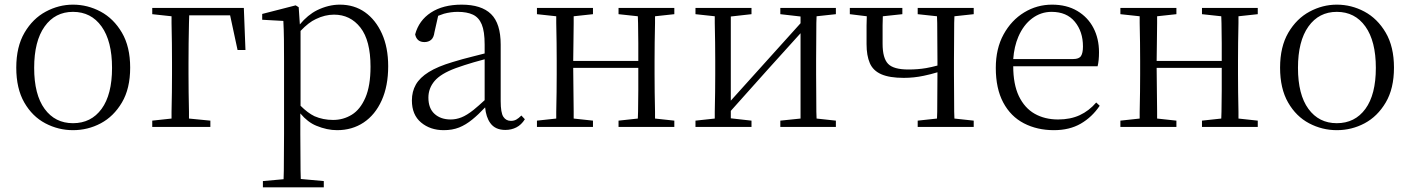

<svg xmlns="http://www.w3.org/2000/svg" viewBox="-20 -546 6067 826"><path d="M294 14Q231 14 175 -15.5Q119 -45 84.5 -105Q50 -165 50 -255Q50 -345 85.5 -405.5Q121 -466 177 -496Q233 -526 294 -526Q357 -526 413 -496Q469 -466 504.5 -405.5Q540 -345 540 -255Q540 -165 504.5 -105Q469 -45 413.5 -15.5Q358 14 294 14ZM294 -16Q372 -16 417 -77.5Q462 -139 462 -254Q462 -369 417 -432Q372 -495 294 -495Q217 -495 172 -432Q127 -369 127 -254Q127 -139 172 -77.5Q217 -16 294 -16Z M635 0V-27L718 -36Q718 -49 718 -65Q719 -106 719.5 -149.5Q720 -193 720 -227V-277Q720 -315 719.5 -360Q719 -405 718 -446Q718 -463 718 -476L635 -485V-512H1029L1036 -331H1002L970 -480H794Q793 -465 793 -446Q792 -405 791.5 -360Q791 -315 791 -277V-227Q791 -193 791.5 -149.5Q792 -106 793 -65Q793 -49 793 -36L885 -27V0Z M1111 260V233L1200 225Q1200 207 1201 188Q1201 148 1201.5 106.5Q1202 65 1202 30V-282Q1202 -334 1201.5 -376.5Q1201 -419 1199 -456L1108 -461V-486L1252 -523L1265 -515L1270 -441Q1304 -482 1344 -502Q1393 -526 1442 -526Q1504 -526 1550 -493.5Q1596 -461 1623 -401.5Q1650 -342 1650 -261Q1650 -176 1622 -114Q1594 -52 1544.5 -19Q1495 14 1430 14Q1387 14 1341 -5Q1304 -20 1272 -58V30Q1272 64 1272.5 105.5Q1273 147 1273 187Q1273 207 1274 224L1373 233V260ZM1273 -91Q1304 -60 1333 -46Q1370 -30 1413 -30Q1457 -30 1493.5 -52.5Q1530 -75 1552 -126Q1574 -177 1574 -259Q1574 -372 1530.5 -427.5Q1487 -483 1417 -483Q1378 -483 1339 -464Q1308 -450 1273 -413Z M1889 14Q1831 14 1791.5 -19Q1752 -52 1752 -114Q1752 -152 1769 -182Q1786 -212 1824.5 -236Q1863 -260 1927 -279Q1969 -292 2014 -303Q2041 -310 2065 -316V-354Q2065 -411 2052.5 -441Q2040 -471 2014.5 -483Q1989 -495 1949 -495Q1920 -495 1890 -487Q1878 -483 1865 -478L1849 -407Q1846 -384 1834.5 -374.5Q1823 -365 1806 -365Q1773 -365 1766 -398Q1782 -458 1834 -492Q1886 -526 1966 -526Q2051 -526 2092.5 -485.5Q2134 -445 2134 -354V-111Q2134 -61 2145.5 -43.5Q2157 -26 2178 -26Q2191 -26 2201 -31.5Q2211 -37 2223 -49L2238 -33Q2223 -9 2201.5 2Q2180 13 2154 13Q2110 13 2089 -17Q2071 -42 2067 -84Q2038 -53 2012 -32Q1984 -9 1955 2.5Q1926 14 1889 14ZM2065 -291Q2042 -285 2018 -278Q1977 -266 1941 -253Q1876 -229 1849.5 -197.5Q1823 -166 1823 -126Q1823 -80 1849.5 -56Q1876 -32 1919 -32Q1942 -32 1965 -41Q1988 -50 2017 -73Q2038 -90 2065 -115Z M2290 0V-27L2373 -36Q2373 -49 2373 -65Q2374 -106 2374.5 -149.5Q2375 -193 2375 -227V-285Q2375 -319 2374.5 -362.5Q2374 -406 2373 -447Q2373 -463 2373 -476L2290 -485V-512H2531V-485L2448 -476Q2448 -462 2448 -446Q2447 -405 2447 -360Q2447 -319 2446 -284H2726Q2726 -319 2726 -360Q2725 -405 2725 -446Q2725 -463 2724 -476L2641 -485V-512H2881V-485L2798 -476Q2798 -463 2798 -447Q2797 -406 2796.5 -362.5Q2796 -319 2796 -285V-227Q2796 -193 2796.5 -149.5Q2797 -106 2798 -65Q2798 -49 2798 -36L2881 -27V0H2641V-27L2724 -36Q2725 -49 2725 -66Q2725 -108 2726 -158Q2726 -206 2726 -254H2446Q2446 -206 2447 -158Q2447 -108 2448 -66Q2448 -50 2448 -36L2531 -27V0Z M2972 0V-27L3055 -36Q3055 -49 3055 -65Q3056 -106 3056.5 -149.5Q3057 -193 3057 -227V-285Q3057 -319 3056.5 -362.5Q3056 -406 3055 -447Q3055 -463 3055 -476L2972 -485V-512H3213V-485L3124 -475V-113L3260 -264L3424 -446V-475L3337 -485V-512H3576V-485L3493 -476Q3493 -463 3492 -447Q3492 -406 3491.5 -362.5Q3491 -319 3491 -285V-227Q3491 -193 3491.5 -149.5Q3492 -106 3492 -65Q3493 -49 3493 -36L3576 -27V0H3337V-27L3424 -36V-403L3284 -248L3124 -69V-37L3213 -27V0Z M3868 -211Q3807 -211 3771.5 -226.5Q3736 -242 3722 -274.5Q3708 -307 3708 -356Q3708 -398 3708 -436Q3709 -456 3709 -476L3636 -485V-512H3862V-485L3778 -476Q3778 -456 3777 -437Q3777 -401 3777 -358Q3777 -296 3800.5 -271.5Q3824 -247 3888 -247Q3929 -247 3964 -253Q3987 -257 4013 -264V-285Q4013 -319 4012.5 -362.5Q4012 -406 4012 -447Q4011 -463 4011 -476L3928 -485V-512H4169V-485L4086 -476Q4085 -463 4085 -447Q4085 -406 4084.5 -362.5Q4084 -319 4084 -285V-227Q4084 -193 4084.5 -149.5Q4085 -106 4085 -65Q4085 -49 4086 -36L4169 -27V0H3928V-27L4011 -36Q4011 -49 4012 -65Q4012 -106 4012.5 -151.5Q4013 -197 4013 -234V-235Q3983 -226 3954 -220Q3912 -211 3868 -211Z M4514 14Q4442 14 4385 -15.5Q4328 -45 4296 -105Q4264 -165 4264 -254Q4264 -337 4297.5 -398Q4331 -459 4386 -492.5Q4441 -526 4506 -526Q4569 -526 4614.5 -499Q4660 -472 4684 -426Q4708 -380 4708 -321Q4708 -285 4702 -261H4339Q4339 -184 4363 -133Q4388 -81 4431.5 -56.5Q4475 -32 4532 -32Q4585 -32 4625 -50.5Q4665 -69 4696 -105L4711 -91Q4678 -42 4629.5 -14Q4581 14 4514 14ZM4339 -292H4597Q4622 -292 4630.5 -305Q4639 -318 4639 -346Q4639 -410 4604 -452.5Q4569 -495 4504 -495Q4458 -495 4420.5 -467Q4383 -439 4361 -388Q4343 -346 4339 -292Z M4800 0V-27L4883 -36Q4883 -49 4883 -65Q4884 -106 4884.5 -149.5Q4885 -193 4885 -227V-285Q4885 -319 4884.5 -362.5Q4884 -406 4883 -447Q4883 -463 4883 -476L4800 -485V-512H5041V-485L4958 -476Q4958 -462 4958 -446Q4957 -405 4957 -360Q4957 -319 4956 -284H5236Q5236 -319 5236 -360Q5235 -405 5235 -446Q5235 -463 5234 -476L5151 -485V-512H5391V-485L5308 -476Q5308 -463 5308 -447Q5307 -406 5306.5 -362.5Q5306 -319 5306 -285V-227Q5306 -193 5306.5 -149.5Q5307 -106 5308 -65Q5308 -49 5308 -36L5391 -27V0H5151V-27L5234 -36Q5235 -49 5235 -66Q5235 -108 5236 -158Q5236 -206 5236 -254H4956Q4956 -206 4957 -158Q4957 -108 4958 -66Q4958 -50 4958 -36L5041 -27V0Z M5731 14Q5668 14 5612 -15.5Q5556 -45 5521.5 -105Q5487 -165 5487 -255Q5487 -345 5522.5 -405.5Q5558 -466 5614 -496Q5670 -526 5731 -526Q5794 -526 5850 -496Q5906 -466 5941.5 -405.5Q5977 -345 5977 -255Q5977 -165 5941.5 -105Q5906 -45 5850.5 -15.5Q5795 14 5731 14ZM5731 -16Q5809 -16 5854 -77.5Q5899 -139 5899 -254Q5899 -369 5854 -432Q5809 -495 5731 -495Q5654 -495 5609 -432Q5564 -369 5564 -254Q5564 -139 5609 -77.5Q5654 -16 5731 -16Z"/></svg>

Font: Early Summer Mincho Light
Style: Regular
Weight: 300
Designer: GuiWonder
Version: Version 1.002